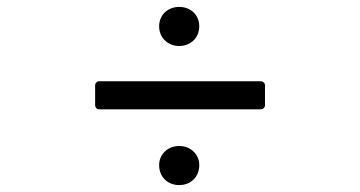

<svg xmlns="http://www.w3.org/2000/svg" viewBox="-20 -655 1040 555"><path d="M498 -522C531 -522 556 -546 556 -579C556 -612 531 -635 498 -635C465 -635 440 -612 440 -579C440 -546 465 -522 498 -522ZM735 -339C741 -339 746 -345 746 -350V-409C746 -414 741 -420 735 -420H265C260 -420 255 -414 255 -409V-350C255 -345 260 -339 265 -339ZM498 -120C531 -120 556 -143 556 -178C556 -209 531 -233 498 -233C465 -233 440 -209 440 -178C440 -143 465 -120 498 -120Z"/></svg>

Font: LINE Seed JP App_OTF Regular
Style: Regular
Weight: 400
Designer: LY Corporation & Fontrix & Fontworks
Version: Version 1.002